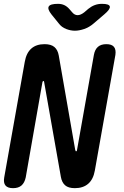

<svg xmlns="http://www.w3.org/2000/svg" viewBox="-27 -970 647 1000"><path d="M102 -648Q110 -694 136 -717Q162 -740 205 -740Q239 -740 256.5 -725Q274 -710 279 -681L365 -188L367 -184Q367 -182 369 -182Q371 -182 372.5 -183.5Q374 -185 374 -188L462 -684Q467 -712 483 -726Q499 -740 527 -740Q555 -740 566.5 -726Q578 -712 574 -684L467 -82Q459 -36 432.5 -13Q406 10 363 10Q329 10 312 -5Q295 -20 290 -49L203 -542Q203 -545 202 -546.5Q201 -548 199 -548Q197 -548 196 -546.5Q195 -545 194 -542L107 -46Q101 -18 85 -4Q69 10 41 10Q13 10 1.5 -4Q-10 -18 -5 -46ZM275 -950Q294 -950 308.5 -943Q323 -936 335 -922L348 -907Q361 -891 377 -891Q393 -891 412 -906L433 -924Q449 -937 466.5 -943.5Q484 -950 504 -950Q542 -950 545 -936Q548 -922 516 -895L461 -848Q438 -828 411.5 -819Q385 -810 363 -810Q341 -810 317.5 -819Q294 -828 279 -848L241 -895Q219 -923 227 -936.5Q235 -950 275 -950Z"/></svg>

Font: Maple Mono NL SemiBold
Style: Italic
Weight: 600
Italic angle: -10°
Monospace: yes
Designer: subframe7536
Version: Version 7.000